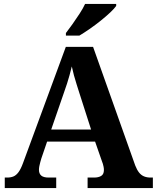

<svg xmlns="http://www.w3.org/2000/svg" viewBox="-20 -951 793 971"><path d="M4.1 0V-53H16.1Q34.4 -53 48.1 -58.7Q61.8 -64.4 73.6 -80.3Q85.3 -96.1 96.2 -125.8L312.9 -714H450.7L663.9 -114.1Q672.5 -92 683.2 -78.5Q694 -64.9 708.4 -59Q722.9 -53 741.3 -53H753.1V0H423V-53H455.9Q477.8 -53 491.6 -61.3Q505.5 -69.6 505.5 -91.2Q505.5 -99.5 503.9 -107.3Q502.3 -115.1 500.2 -122.5Q498.1 -129.9 495.7 -135.1L460.9 -234.9H218.2L188.9 -149.1Q186.5 -141.1 183.7 -130.8Q180.8 -120.4 178.9 -110.5Q177 -100.5 177 -92.2Q177 -73 188.6 -63Q200.2 -53 226.2 -53H264.3V0ZM239 -296H440.6L381.5 -480.2Q374.4 -503.3 367.2 -525.4Q360.1 -547.4 354 -569.8Q348 -592.2 343.1 -615Q338.1 -592.8 331.9 -571.4Q325.7 -550.1 319.2 -528.8Q312.6 -507.5 304.1 -484.6ZM313.3 -784Q328.3 -803 346.6 -829Q365 -855 382.6 -882Q400.2 -909 410.2 -931H567.6V-921Q558.6 -908 537.5 -888Q516.3 -868 488.8 -846Q461.4 -824 433.2 -804.5Q405 -785 381.5 -771H313.3Z"/></svg>

Font: Noto Serif Khmer
Style: Regular
Weight: 400
Designer: Danh Hong and the Monotype Design Team
Foundry: Monotype Imaging Inc.
Version: Version 2.003